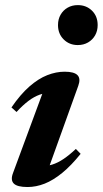

<svg xmlns="http://www.w3.org/2000/svg" viewBox="-20 -731 409 764"><path d="M31.9 -42.8 158.9 -386.3 185.7 -361.7Q161.3 -362.5 138.6 -354.5Q115.9 -346.5 93.3 -329.5Q70.6 -312.4 45.8 -285.4L25.6 -303.5Q61.4 -355.7 97.1 -386.9Q132.8 -418.1 168 -431.9Q203.2 -445.7 237.1 -445.7Q274.9 -445.7 288.3 -432Q301.8 -418.3 291.5 -389.7L164.4 -36.1L140.3 -70.1Q164.9 -69 187.5 -76Q210 -83 233.1 -98.6Q256.2 -114.2 281.8 -138.4L300.9 -118.9Q263.3 -72.1 227.5 -42.9Q191.7 -13.7 157.6 -0.2Q123.4 13.2 89.6 13.2Q48.8 13.2 34.9 -0.6Q21 -14.4 31.9 -42.8ZM210.8 -631.2Q210.8 -654.7 221.2 -672.6Q231.5 -690.5 249.3 -700.6Q267 -710.7 289.5 -710.7Q323.5 -710.7 346 -688.6Q368.6 -666.5 368.6 -631.2Q368.6 -608.1 358.3 -590.1Q347.9 -572.2 330.2 -562Q312.4 -551.7 289.5 -551.7Q255.9 -551.7 233.4 -574.1Q210.8 -596.5 210.8 -631.2Z"/></svg>

Font: Newsreader Text
Style: Italic
Weight: 400
Italic angle: -17°
Designer: Hugues Gentile
Foundry: Production Type
Version: Version 1.001